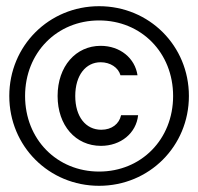

<svg xmlns="http://www.w3.org/2000/svg" viewBox="-20 -660 640 620"><path d="M300 -60C462 -60 590 -188 590 -350C590 -512 462 -640 300 -640C138 -640 10 -512 10 -350C10 -188 138 -60 300 -60ZM300 -106C164 -106 61 -210 61 -350C61 -490 164 -594 300 -594C436 -594 539 -490 539 -350C539 -210 436 -106 300 -106ZM371 -288C365 -260 341 -241 307 -241C257 -241 223 -283 223 -350C223 -417 257 -459 305 -459C336 -459 362 -442 369 -417H424C416 -472 368 -512 305 -512C225 -512 166 -446 166 -350C166 -255 224 -189 306 -189C370 -189 420 -230 426 -288Z"/></svg>

Font: CommitMonoNiceRocks
Style: Regular
Weight: 400
Monospace: yes
Designer: Eigil Nikolajsen
Foundry: Eigil Nikolajsen
Version: Version 1.143